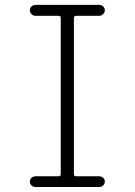

<svg xmlns="http://www.w3.org/2000/svg" viewBox="-20 -750 540 770"><path d="M214.8 -43Q223.6 -43 223.6 -51.8V-677.7Q223.6 -686.5 214.8 -686.5H122.1Q113.3 -686.5 106.4 -693.4Q99.6 -700.2 99.6 -709Q99.6 -717.8 106.4 -724.1Q113.3 -730.5 122.1 -730.5H377.9Q386.7 -730.5 393.6 -724.1Q400.4 -717.8 400.4 -709Q400.4 -700.2 393.6 -693.4Q386.7 -686.5 377.9 -686.5H285.2Q276.4 -686.5 276.4 -677.7V-51.8Q276.4 -43 285.2 -43H377.9Q386.7 -43 393.6 -37.1Q400.4 -31.2 400.4 -22Q400.4 -12.7 393.6 -6.3Q386.7 0 377.9 0H122.1Q113.3 0 106.4 -6.3Q99.6 -12.7 99.6 -22Q99.6 -31.2 106.4 -37.1Q113.3 -43 122.1 -43Z"/></svg>

Font: Rounded-X Mgen+ 1mn light
Style: Regular
Weight: 200
Designer: [Source Han Sans]
Ryoko NISHIZUKA  (kana & ideographs); Paul D. Hunt (Latin, Greek & Cyrillic); Wenlong ZHANG  (bopomofo
Version: Version 1.059.20150602